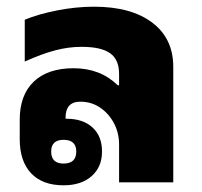

<svg xmlns="http://www.w3.org/2000/svg" viewBox="-20 -545 604 574"><path d="M170 9Q107 9 73 -27Q39 -63 39 -129V-187Q39 -261 81 -301Q123 -341 200 -341Q280 -341 332 -290H336V-324Q336 -367 309 -386Q282 -405 224 -405Q185 -405 145 -394.5Q105 -384 54 -361V-486Q95 -503 151.5 -514Q208 -525 261 -525Q372 -525 435 -477.5Q498 -430 498 -345V0H336V-113Q336 -148 320.5 -177Q305 -206 279 -223.5Q253 -241 220 -241Q176 -241 176 -193V-190H179Q228 -190 256.5 -164Q285 -138 285 -92Q285 -46 254 -18.5Q223 9 170 9ZM170 -56Q208 -56 208 -92Q208 -127 170 -127Q133 -127 133 -92Q133 -56 170 -56Z"/></svg>

Font: Noto Sans Thai Looped UI ExtraBold
Style: Regular
Weight: 800
Designer: Cadson Demak Team
Foundry: Cadson Demak Co., Ltd.
Version: Version 1.000